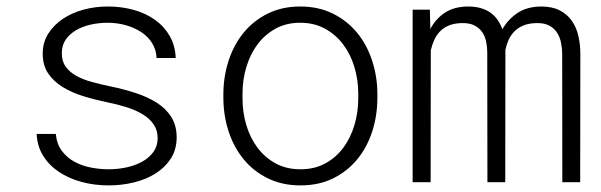

<svg xmlns="http://www.w3.org/2000/svg" viewBox="-20 -558 1840 588"><path d="M462.9 -134.3Q462.9 -158.7 450.7 -176.8Q438.5 -194.8 417.2 -207.8Q396 -220.7 368.2 -229.5Q340.3 -238.3 309.1 -244.6Q271 -252.4 235.4 -263.4Q199.7 -274.4 171.9 -291.5Q144 -308.6 127.4 -333.3Q110.8 -357.9 110.8 -394Q110.8 -428.2 127.9 -455.1Q145 -481.9 172.9 -500.5Q200.7 -519 236.3 -528.6Q272 -538.1 309.6 -538.1Q352.5 -538.1 389.9 -527.6Q427.2 -517.1 455.3 -496.8Q483.4 -476.6 500 -447.3Q516.6 -418 518.1 -380.4H459.5Q458.5 -405.8 445.8 -426Q433.1 -446.3 412.1 -460Q391.1 -473.6 364.5 -481Q337.9 -488.3 309.6 -488.3Q283.2 -488.3 258.1 -482.7Q232.9 -477.1 213.1 -465.6Q193.4 -454.1 181.4 -436.8Q169.4 -419.4 169.4 -396Q168.9 -371.1 180.9 -354.2Q192.9 -337.4 213.4 -325.9Q233.9 -314.5 261.5 -306.9Q289.1 -299.3 320.3 -293Q360.4 -284.7 396.7 -272.7Q433.1 -260.7 460.9 -242.9Q488.8 -225.1 504.9 -199.2Q521 -173.3 521 -137.2Q521 -100.1 503.2 -72.5Q485.4 -44.9 456.3 -26.6Q427.2 -8.3 389.9 0.7Q352.5 9.8 313 9.8Q268.6 9.8 229.2 -1Q189.9 -11.7 159.9 -32Q129.9 -52.2 111.8 -81.5Q93.8 -110.8 92.3 -147.9H150.9Q153.8 -116.7 169.7 -95.7Q185.5 -74.7 208.7 -62.3Q231.9 -49.8 259.3 -44.7Q286.6 -39.6 313 -39.6Q339.8 -39.6 366.5 -45.2Q393.1 -50.8 414.3 -62.3Q435.5 -73.7 449 -91.6Q462.4 -109.4 462.9 -134.3Z M664.1 -272Q664.6 -325.7 680.7 -374Q696.8 -422.4 726.8 -458.7Q756.8 -495.1 800.5 -516.6Q844.2 -538.1 899.4 -538.1Q955.1 -538.1 998.8 -516.6Q1042.5 -495.1 1072.8 -458.7Q1103 -422.4 1119.1 -374Q1135.3 -325.7 1135.7 -272V-255.9Q1135.3 -202.1 1119.4 -153.8Q1103.5 -105.5 1073.2 -69.1Q1043 -32.7 999.5 -11.5Q956.1 9.8 900.4 9.8Q844.7 9.8 801 -11.5Q757.3 -32.7 727.1 -69.1Q696.8 -105.5 680.7 -153.8Q664.6 -202.1 664.1 -255.9ZM722.7 -255.9Q722.7 -213.9 734.4 -174.8Q746.1 -135.7 768.6 -105.7Q791 -75.7 824 -57.6Q856.9 -39.6 900.4 -39.6Q943.4 -39.6 976.3 -57.6Q1009.3 -75.7 1031.5 -105.7Q1053.7 -135.7 1065.4 -174.8Q1077.1 -213.9 1077.1 -255.9V-272Q1077.1 -313.5 1065.4 -352.5Q1053.7 -391.6 1031.2 -421.6Q1008.8 -451.7 975.6 -470Q942.4 -488.3 899.4 -488.3Q856.4 -488.3 823.5 -470Q790.5 -451.7 768.3 -421.6Q746.1 -391.6 734.4 -352.5Q722.7 -313.5 722.7 -272Z M1296.4 -528.3 1297.9 -469.2Q1314 -500 1342 -518.8Q1370.1 -537.6 1413.1 -538.1Q1435.5 -538.1 1452.9 -533Q1470.2 -527.8 1482.9 -518.6Q1495.6 -509.3 1504.4 -496.3Q1513.2 -483.4 1518.6 -468.3Q1535.2 -498 1564.2 -517.8Q1593.3 -537.6 1636.7 -538.1Q1670.9 -538.1 1693.8 -526.4Q1716.8 -514.6 1731 -494.6Q1745.1 -474.6 1751.2 -448.2Q1757.3 -421.9 1757.3 -392.6L1756.8 0H1702.1L1701.7 -392.6Q1701.7 -409.7 1698.2 -426.8Q1694.8 -443.8 1686.3 -457.5Q1677.7 -471.2 1662.4 -479.5Q1647 -487.8 1623 -487.3Q1598.6 -486.8 1581.8 -479.5Q1564.9 -472.2 1554 -460.4Q1543 -448.7 1536.9 -434.3Q1530.8 -419.9 1527.8 -405.3L1527.3 0H1472.7L1472.2 -397.9Q1472.2 -414.6 1468.8 -430.7Q1465.3 -446.8 1456.8 -459.5Q1448.2 -472.2 1433.1 -480Q1418 -487.8 1394.5 -487.3Q1371.1 -486.8 1354.7 -480Q1338.4 -473.1 1327.4 -461.7Q1316.4 -450.2 1309.8 -435.3Q1303.2 -420.4 1299.3 -404.3L1298.8 0H1243.7V-528.3Z"/></svg>

Font: Roboto Mono Light
Style: Regular
Weight: 300
Designer: Google
Version: Version 2.000985; 2015; ttfautohint (v1.3)